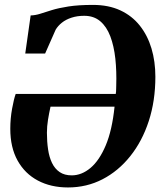

<svg xmlns="http://www.w3.org/2000/svg" viewBox="-20 -772 694 802"><path d="M85.5 -548.5 108 -707.5Q127.5 -708 148 -714.5Q168.5 -721 196.5 -729.8Q224.5 -738.5 266 -745Q307.5 -751.5 368.5 -751.5Q433.5 -751.5 482.5 -728.8Q531.5 -706 564 -665Q596.5 -624 612.8 -569.5Q629 -515 629 -451.5Q629 -351 601.5 -266.5Q574 -182 524.2 -119.8Q474.5 -57.5 408.2 -23.2Q342 11 264 11Q192.5 11 138.2 -17.8Q84 -46.5 53.5 -101.2Q23 -156 23 -234Q23 -277 30.5 -318Q38 -359 45.5 -379.5H463.5Q464.5 -384 464.8 -389.8Q465 -395.5 465.2 -401.8Q465.5 -408 465.5 -414Q467.5 -474 461.8 -527Q456 -580 440.8 -620.2Q425.5 -660.5 398.8 -683.2Q372 -706 332 -706Q302.5 -706 278.8 -698.2Q255 -690.5 238.5 -677.2Q222 -664 212.5 -648L168.5 -548.5ZM458.5 -326.5H191Q185 -299.5 180.5 -271.8Q176 -244 176 -217.5Q176 -180.5 180.8 -148.2Q185.5 -116 197.2 -91.5Q209 -67 229.2 -53.2Q249.5 -39.5 279.5 -39.5Q321 -39.5 358 -70.5Q395 -101.5 421.8 -165Q448.5 -228.5 458.5 -326.5Z"/></svg>

Font: Merriweather 60pt ExtraBold
Style: Italic
Weight: 800
Italic angle: -7.8°
Version: Version 2.101